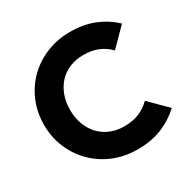

<svg xmlns="http://www.w3.org/2000/svg" viewBox="-163 -868 1015 1030"><g transform="rotate(-30 344.5 -353.0)"><path d="M403 11Q324 11 256.5 -16.5Q189 -44 138.5 -94Q88 -144 60 -210.5Q32 -277 32 -354Q32 -431 60 -497.5Q88 -564 138 -613Q188 -662 255.5 -689.5Q323 -717 402 -717Q486 -717 551.5 -690Q617 -663 666 -616L561 -510Q533 -540 493.5 -557Q454 -574 402 -574Q356 -574 317.5 -558.5Q279 -543 251.5 -514Q224 -485 208.5 -444Q193 -403 193 -354Q193 -304 208.5 -263Q224 -222 251.5 -193Q279 -164 317.5 -148Q356 -132 402 -132Q456 -132 496 -149Q536 -166 565 -196L671 -90Q620 -43 554.5 -16Q489 11 403 11Z"/></g></svg>

Font: Outfit
Style: Bold
Weight: 700
Designer: Rodrigo Fuenzalida
Foundry: fragTYPE
Version: Version 1.100;gftools[0.9.27]